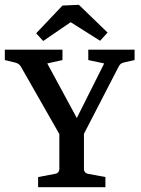

<svg xmlns="http://www.w3.org/2000/svg" viewBox="-24 -776 583 796"><path d="M237 -194 63 -499Q56 -512 41 -516L-4 -527V-570H235V-527L172 -513L311 -256H279L408 -513L342 -527V-570H534V-527L490 -517Q482 -515 477 -511.5Q472 -508 468 -500L310 -194ZM134 0V-42L203 -55Q222 -58 222 -76V-232H324V-76Q324 -58 343 -55L413 -42V0ZM126 -638 235 -753 303 -756 422 -641 391 -607 269 -684 155 -606Z"/></svg>

Font: Rasa Medium
Style: Regular
Weight: 500
Designer: Anna Giedrys (Yrsa+Rasa design), David Brezina (Yrsa art-direction, Rasa art-direction, design)
Foundry: Rosetta Type Foundry
Version: Version 2.004